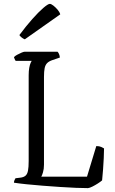

<svg xmlns="http://www.w3.org/2000/svg" viewBox="-20 -971 593 991"><path d="M434 0Q410 0 372 -1.5Q334 -3 289.5 -6Q245 -9 200 -12.5Q155 -16 116.5 -20Q78 -24 52 -28Q52 -35 55 -41.5Q58 -48 60 -51L85 -54Q102 -56 111.5 -64Q121 -72 124.5 -90Q128 -108 128 -140V-582Q128 -605 131 -621Q134 -637 138 -646Q142 -655 144 -657H61Q58 -660 55.5 -666.5Q53 -673 52 -676Q57 -682 68 -688Q79 -694 90.5 -699Q102 -704 107 -704H277Q281 -700 284.5 -692.5Q288 -685 289 -674L251 -661Q233 -655 223.5 -645.5Q214 -636 210.5 -619.5Q207 -603 207 -574V-121Q207 -99 202 -82Q197 -65 193 -59H429L477 -217Q493 -217 502.5 -212.5Q512 -208 517 -205Q517 -183 515.5 -154.5Q514 -126 512 -97Q510 -68 507 -40Q499 -33 485 -24Q471 -15 457 -8Q443 -1 434 0ZM108 -768Q98 -772 90.5 -778.5Q83 -785 80 -790Q115 -837 147 -873Q179 -909 203.5 -930Q228 -951 237 -951Q244 -951 255 -942.5Q266 -934 276.5 -922Q287 -910 291 -897Z"/></svg>

Font: Texturina 12pt ExtraLight
Style: Regular
Weight: 250
Designer: Guillermo Torres Carreño
Foundry: Omnibus-Type
Version: Version 1.002